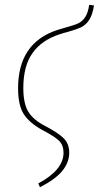

<svg xmlns="http://www.w3.org/2000/svg" viewBox="-20 -591 415 807"><path d="M141 180Q247 123 247 51Q247 20 229 1.5Q211 -17 157 -45Q103 -75 79.5 -112Q56 -149 56 -220Q56 -411 221 -465L258 -476Q292 -485 309 -493Q326 -501 338 -519Q350 -537 355 -571L375 -568Q369 -529 355 -507.5Q341 -486 321 -476.5Q301 -467 262 -456Q248 -453 231 -447Q156 -423 117 -368.5Q78 -314 78 -221Q78 -156 99 -121.5Q120 -87 169 -62Q226 -32 248.5 -9Q271 14 271 51Q271 91 242.5 126.5Q214 162 148 196Z"/></svg>

Font: Fira Sans Extra Condensed Thin
Style: Italic
Weight: 250
Width: 3
Italic angle: -8°
Designer: Carrois Corporate & Edenspiekermann AG
Foundry: Carrois Corporate GbR & Edenspiekermann AG
Version: Version 4.203